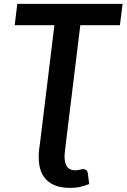

<svg xmlns="http://www.w3.org/2000/svg" viewBox="-20 -742 633 960"><path d="M304.5 15Q299 58.5 311 84Q323 109.5 356.5 109.5Q369.5 109.5 379.2 106.5Q389 103.5 396 103.5Q403 103.5 410.2 107.8Q417.5 112 419.5 126.5L426 178Q402 188 379.8 192.8Q357.5 197.5 331.5 197.5Q282.5 197.5 250.2 183Q218 168.5 199.8 142.5Q181.5 116.5 176.2 80.5Q171 44.5 176 1.5L179.5 -22L252 -616H53.5L66.5 -722.5H593L579.5 -616H381.5L308 -15Z"/></svg>

Font: Lato 2
Style: Bold Italic
Weight: 700
Italic angle: -7°
Designer: Lukasz Dziedzic with Adam Twardoch and Botio Nikoltchev
Foundry: tyPoland Lukasz Dziedzic
Version: Version 2.015; 2015-08-06; http://www.latofonts.com/